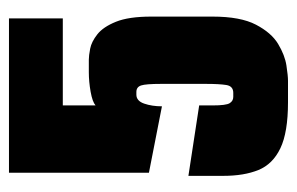

<svg xmlns="http://www.w3.org/2000/svg" viewBox="-137 -523 662 428"><g transform="rotate(-90 194.0 -309.0)"><path d="M180 2Q113 2 77.5 -15Q42 -32 29 -64Q16 -96 16 -142V-220L173 -196V-166Q173 -136 178 -128Q183 -120 192 -120H201Q216 -120 218.5 -135.5Q221 -151 221 -181V-281Q221 -315 217.5 -325.5Q214 -336 203 -336H197Q183 -336 177 -318.5Q171 -301 171 -279L23 -308V-620H367V-500H173V-427Q181 -434 203.5 -438Q226 -442 247 -442H275Q284 -442 299.5 -439Q315 -436 331.5 -423Q348 -410 359.5 -381.5Q371 -353 371 -303V-166Q371 -104 353 -69.5Q335 -35 310 -20Q285 -5 262 -1.5Q239 2 228 2Z"/></g></svg>

Font: Smooch Sans Black
Style: Regular
Weight: 900
Designer: Robert E. Leuschke
Foundry: Robert E. Leuschke
Version: Version 1.010; ttfautohint (v1.8.3)